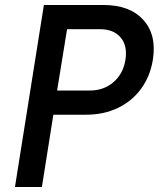

<svg xmlns="http://www.w3.org/2000/svg" viewBox="-20 -750 640 770"><path d="M40 0 156 -730H395Q501 -730 555 -670Q609 -610 593 -510Q582 -443 545.5 -393.5Q509 -344 452.5 -317Q396 -290 326 -290H194L148 0ZM209 -387H341Q396 -387 435 -420.5Q474 -454 483 -510Q492 -566 464 -599.5Q436 -633 380 -633H249Z"/></svg>

Font: NKDuy Mono SemiBold
Style: Italic
Weight: 600
Italic angle: -9°
Monospace: yes
Designer: NKDuy
Foundry: NKDuy
Version: Version 2.251; ttfautohint (v1.8.4.7-5d5b)